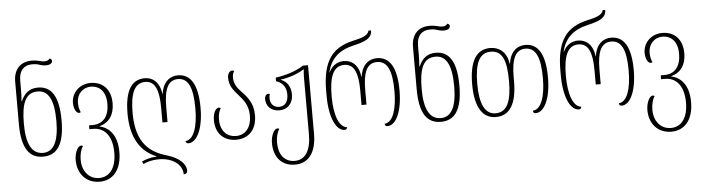

<svg xmlns="http://www.w3.org/2000/svg" viewBox="-56 -1030 5634 1541"><g transform="rotate(-5 2761.5 -260.0)"><path d="M257 10C368 10 430 -70 430 -267C430 -467 368 -546 263 -546C193 -546 152 -508 127 -449H123C126 -482 127 -517 127 -548V-612C127 -703 175 -736 233 -736C260 -736 276 -733 293 -727C310 -721 326 -718 346 -718C375 -718 395 -730 395 -749C395 -762 385 -769 376 -770C371 -760 358 -751 337 -751C323 -751 307 -754 290 -759C274 -763 254 -766 232 -766C153 -766 86 -719 86 -608V-266C86 -70 148 10 257 10ZM260 -20C171 -20 126 -100 126 -265C126 -428 159 -515 258 -515C344 -515 388 -439 388 -265C388 -97 342 -20 260 -20Z M692 250C797 250 870 173 870 26C870 -110 807 -175 729 -192V-194C807 -214 850 -275 850 -369C850 -484 782 -546 687 -546C594 -546 533 -476 533 -399C533 -348 555 -315 574 -315C579 -315 584 -316 589 -319C576 -348 573 -370 573 -397C573 -464 619 -516 687 -516C758 -516 808 -465 808 -368C808 -265 758 -208 676 -208H646V-177H678C767 -177 829 -108 829 27C829 151 775 220 691 220C608 220 555 152 555 62C555 19 565 -21 583 -47C579 -50 574 -52 568 -52C541 -52 515 2 515 61C515 173 586 250 692 250Z M1369 250C1387 250 1399 240 1399 222C1399 170 1347 115 1245 86C1119 49 1003 -28 1003 -275C1003 -432 1037 -516 1125 -516C1205 -516 1235 -441 1235 -296V-180H1276V-296C1276 -441 1307 -516 1389 -516C1473 -516 1508 -435 1508 -269C1508 -127 1476 -21 1407 -15C1408 -4 1414 5 1428 5C1497 5 1550 -102 1550 -269C1550 -458 1494 -546 1390 -546C1327 -546 1270 -505 1257 -408H1255C1242 -506 1187 -546 1124 -546C1018 -546 962 -460 962 -275C962 -96 1025 30 1163 86V89C1117 91 1074 103 1044 119L1055 139C1087 123 1130 112 1181 112C1288 112 1369 169 1369 250Z M1813 10C1906 10 1980 -49 1980 -173C1980 -275 1930 -326 1889 -369C1855 -405 1830 -439 1830 -490C1830 -511 1836 -530 1845 -540C1841 -544 1836 -546 1828 -546C1806 -546 1791 -521 1791 -491C1791 -425 1825 -388 1860 -348C1898 -304 1939 -260 1939 -174C1939 -74 1887 -20 1813 -20C1745 -20 1689 -68 1689 -163C1689 -207 1699 -233 1711 -254C1706 -257 1702 -259 1697 -259C1672 -259 1648 -223 1648 -162C1648 -48 1721 10 1813 10Z M2267 250C2371 250 2439 173 2439 16V-536H2398C2336 -496 2260 -472 2172 -459V-430C2227 -413 2253 -374 2253 -316C2253 -257 2226 -223 2179 -223C2136 -223 2108 -253 2108 -300C2108 -311 2110 -321 2113 -333C2109 -334 2104 -335 2101 -335C2083 -335 2072 -317 2072 -294C2072 -238 2113 -195 2179 -195C2241 -195 2290 -236 2290 -315C2290 -369 2266 -418 2211 -438V-440C2282 -450 2346 -472 2398 -505H2402C2399 -482 2398 -460 2398 -438V17C2398 151 2349 220 2267 220C2181 220 2137 154 2137 63C2137 19 2147 -21 2165 -47C2160 -50 2156 -52 2150 -52C2123 -52 2096 2 2096 62C2096 175 2158 250 2267 250Z M2687 7C2700 7 2707 -1 2707 -13C2642 -19 2606 -124 2606 -269C2606 -430 2641 -513 2728 -513C2808 -513 2839 -439 2839 -296V-180H2879V-296C2879 -438 2910 -513 2992 -513C3077 -513 3112 -432 3112 -269C3112 -125 3079 -19 3011 -14C3011 -2 3017 7 3032 7C3101 7 3153 -101 3153 -269C3153 -456 3097 -544 2994 -544C2930 -544 2873 -503 2860 -406H2858C2846 -503 2791 -544 2727 -544C2679 -544 2634 -520 2607 -464H2605C2630 -571 2696 -634 2817 -662C2914 -684 2967 -707 2967 -770H2946C2940 -729 2880 -714 2817 -700C2649 -662 2566 -560 2566 -318V-279C2566 -102 2619 7 2687 7Z M3462 10C3573 10 3635 -70 3635 -267C3635 -467 3573 -546 3468 -546C3398 -546 3357 -508 3332 -449H3328C3331 -482 3332 -517 3332 -548V-612C3332 -703 3380 -736 3438 -736C3465 -736 3481 -733 3498 -727C3515 -721 3531 -718 3551 -718C3580 -718 3600 -730 3600 -749C3600 -762 3590 -769 3581 -770C3576 -760 3563 -751 3542 -751C3528 -751 3512 -754 3495 -759C3479 -763 3459 -766 3437 -766C3358 -766 3291 -719 3291 -608V-266C3291 -70 3353 10 3462 10ZM3465 -20C3376 -20 3331 -100 3331 -265C3331 -428 3364 -515 3463 -515C3549 -515 3593 -439 3593 -265C3593 -97 3547 -20 3465 -20Z M3905 10C4015 10 4075 -76 4075 -267V-298C4075 -441 4107 -516 4188 -516C4273 -516 4308 -433 4308 -269C4308 -126 4274 -18 4205 -15C4205 -2 4211 7 4226 7C4296 7 4349 -101 4349 -269C4349 -460 4292 -546 4190 -546C4124 -546 4068 -503 4055 -408H4052C4040 -503 3977 -546 3908 -546C3794 -546 3738 -453 3738 -267C3738 -78 3802 10 3905 10ZM3906 -20C3820 -20 3779 -107 3779 -267C3779 -432 3816 -516 3908 -516C4000 -516 4035 -441 4035 -267C4035 -110 4000 -20 3906 -20Z M4574 7C4587 7 4594 -1 4594 -13C4529 -19 4493 -124 4493 -269C4493 -430 4528 -513 4615 -513C4695 -513 4726 -439 4726 -296V-180H4766V-296C4766 -438 4797 -513 4879 -513C4964 -513 4999 -432 4999 -269C4999 -125 4966 -19 4898 -14C4898 -2 4904 7 4919 7C4988 7 5040 -101 5040 -269C5040 -456 4984 -544 4881 -544C4817 -544 4760 -503 4747 -406H4745C4733 -503 4678 -544 4614 -544C4566 -544 4521 -520 4494 -464H4492C4517 -571 4583 -634 4704 -662C4801 -684 4854 -707 4854 -770H4833C4827 -729 4767 -714 4704 -700C4536 -662 4453 -560 4453 -318V-279C4453 -102 4506 7 4574 7Z M5298 250C5403 250 5476 173 5476 26C5476 -110 5413 -175 5335 -192V-194C5413 -214 5456 -275 5456 -369C5456 -484 5388 -546 5293 -546C5200 -546 5139 -476 5139 -399C5139 -348 5161 -315 5180 -315C5185 -315 5190 -316 5195 -319C5182 -348 5179 -370 5179 -397C5179 -464 5225 -516 5293 -516C5364 -516 5414 -465 5414 -368C5414 -265 5364 -208 5282 -208H5252V-177H5284C5373 -177 5435 -108 5435 27C5435 151 5381 220 5297 220C5214 220 5161 152 5161 62C5161 19 5171 -21 5189 -47C5185 -50 5180 -52 5174 -52C5147 -52 5121 2 5121 61C5121 173 5192 250 5298 250Z"/></g></svg>

Font: Noto Serif Georgian Condensed ExtraLight
Style: Regular
Weight: 200
Width: 3
Designer: Monotype Design Team, Akaki Razmadze
Foundry: Google LLC
Version: Version 2.003